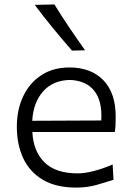

<svg xmlns="http://www.w3.org/2000/svg" viewBox="-20 -832 589 863"><path d="M323.2 11.2Q231.9 11.2 172.6 -23.9Q113.3 -59.1 84.5 -120.8Q55.7 -182.6 55.7 -261.7Q55.7 -339.4 84.5 -399.7Q113.3 -460 166.3 -494.4Q219.2 -528.8 292.5 -528.8Q388.7 -528.8 444.3 -471.7Q500 -414.6 500 -308.1Q500 -288.1 499.3 -271.2Q498.5 -254.4 496.1 -238.8H125.5Q129.4 -152.8 179.4 -102.8Q229.5 -52.7 329.6 -52.7Q361.3 -52.7 403.3 -63.7Q445.3 -74.7 486.3 -92.8L490.2 -23.9Q460 -14.2 416.5 -1.5Q373 11.2 323.2 11.2ZM435.1 -290.5Q440.4 -377.9 403.6 -424.1Q366.7 -470.2 293.5 -472.7Q217.3 -470.7 173.3 -420.7Q129.4 -370.6 125 -289.1ZM303.7 -604.5Q259.3 -655.3 217.3 -706.5Q175.3 -757.8 136.2 -810.1L224.6 -812Q256.3 -760.3 291 -709Q325.7 -657.7 362.3 -606Z"/></svg>

Font: Pinar-DS3-FD Regular
Style: Regular
Weight: 400
Designer: Amin Abedi
Version: Version 3.000